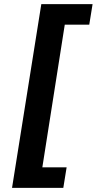

<svg xmlns="http://www.w3.org/2000/svg" viewBox="-20 -725 466 925"><path d="M38 180 179 -705H426L410 -606H292L184 81H301L285 180Z"/></svg>

Font: Nunito Sans 9pt
Style: Bold Italic
Weight: 700
Italic angle: -9°
Version: Version 3.101;gftools[0.9.27]